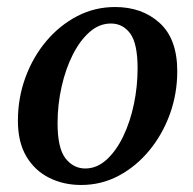

<svg xmlns="http://www.w3.org/2000/svg" viewBox="-20 -513 551 547"><path d="M211 14Q161 14 120 -6.5Q79 -27 55 -67.5Q31 -108 31 -169Q31 -234 52.5 -292.5Q74 -351 112 -396Q150 -441 200 -467Q250 -493 308 -493Q385 -493 435 -447.5Q485 -402 485 -310Q485 -246 464 -188Q443 -130 405.5 -84.5Q368 -39 318.5 -12.5Q269 14 211 14ZM223 -33Q256 -33 283.5 -58Q311 -83 331 -124.5Q351 -166 361.5 -216.5Q372 -267 372 -318Q372 -389 351 -417.5Q330 -446 296 -446Q263 -446 235.5 -422Q208 -398 187.5 -357.5Q167 -317 155.5 -266Q144 -215 144 -162Q144 -91 166.5 -62Q189 -33 223 -33Z"/></svg>

Font: Source Serif 4 Semibold
Style: Italic
Weight: 600
Italic angle: -12°
Designer: Frank Grießhammer
Foundry: Adobe
Version: Version 4.005;hotconv 1.1.0;makeotfexe 2.6.0